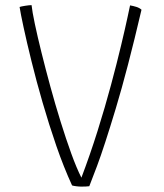

<svg xmlns="http://www.w3.org/2000/svg" viewBox="-20 -700 623 730"><path d="M289.5 9.5Q280.5 9.5 270.2 8.2Q260 7 254 5Q222.5 -63.5 194.2 -145.2Q166 -227 142 -310Q118 -393 99.8 -467Q81.5 -541 69.8 -595.5Q58 -650 54.5 -673.5Q60 -675.5 75.8 -678Q91.5 -680.5 100 -680.5Q102.5 -656.5 112.5 -609Q122.5 -561.5 137.8 -500Q153 -438.5 171.5 -370.8Q190 -303 210.5 -237.2Q231 -171.5 251 -116.2Q271 -61 289.5 -24.5Q322.5 -111.5 351 -202.2Q379.5 -293 402 -376.8Q424.5 -460.5 440.5 -527.8Q456.5 -595 465.2 -635.8Q474 -676.5 474.5 -679.5Q486.5 -677.5 498.5 -673.8Q510.5 -670 518 -663Q464.5 -434 420.2 -287.5Q376 -141 349 -69Q322 3 319.5 8Q308.5 9.5 289.5 9.5Z"/></svg>

Font: Grandstander Thin
Style: Regular
Weight: 100
Designer: Tyler Finck
Foundry: Etcetera Type Co
Version: Version 1.200; ttfautohint (v1.8.3)